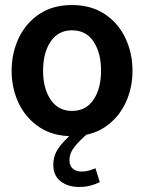

<svg xmlns="http://www.w3.org/2000/svg" viewBox="-20 -529 570 760"><path d="M265 10Q189.5 10 136 -25.5Q82.5 -61 54.2 -120Q26 -179 26 -249Q26 -319 54.2 -378.5Q82.5 -438 135.8 -473.5Q189 -509 265 -509Q340.5 -509 394.2 -473.5Q448 -438 476.2 -378.5Q504.5 -319 504.5 -249Q504.5 -179 476.2 -120Q448 -61 394.5 -25.5Q341 10 265 10ZM265 -90Q320.5 -90 350.2 -134.5Q380 -179 380 -249Q380 -320 350.2 -364.5Q320.5 -409 265 -409Q210.5 -409 180.5 -364.5Q150.5 -320 150.5 -249Q150.5 -179 180.5 -134.5Q210.5 -90 265 -90ZM265 0H327Q296 26 275.5 51.5Q255 77 255 104Q255 127 268.2 138.5Q281.5 150 302.5 150Q318.5 150 331.8 146.2Q345 142.5 358 137L375 192Q360.5 199.5 340 205.2Q319.5 211 292 211Q249 211 220 188.5Q191 166 191 124Q191 84.5 214.2 53.8Q237.5 23 265 0Z"/></svg>

Font: Cabin
Style: Bold
Weight: 700
Width: 4
Designer: Pablo Impallari
Foundry: Pablo Impallari. http://www.impallari.com Igino Marini. http://www.ikern.com
Version: Version 3.001